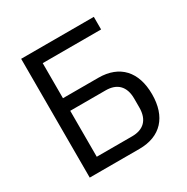

<svg xmlns="http://www.w3.org/2000/svg" viewBox="-159 -838 954 977"><g transform="rotate(-30 318.0 -349.0)"><path d="M93 0H385C510 0 580 -77 580 -209C580 -341 510 -418 385 -418H177V-624H520V-698H93ZM177 -74V-344H385C451 -344 490 -308 490 -235V-183C490 -110 451 -74 385 -74Z"/></g></svg>

Font: LVC Sans
Style: Regular
Weight: 400
Designer: Mike Abbink, Paul van der Laan, Pieter van Rosmalen
Foundry: Bold Monday
Version: Version 3.0